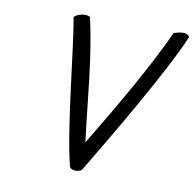

<svg xmlns="http://www.w3.org/2000/svg" viewBox="-73 -696 791 777"><g transform="rotate(10 322.5 -308.0)"><path d="M171 -605C194 -481 222 -164 261 -9C263 6 292 11 311 -1C397 -144 581 -453 645 -606C634 -628 603 -618 581 -612C510 -458 414 -293 306 -114C285 -276 273 -460 236 -617C220 -628 183 -620 171 -605Z"/></g></svg>

Font: Comica
Style: RgIta
Weight: 400
Designer: Jasper
Foundry: KineticPlasma Fonts/Cannot Into Space Fonts
Version: Version 0.89